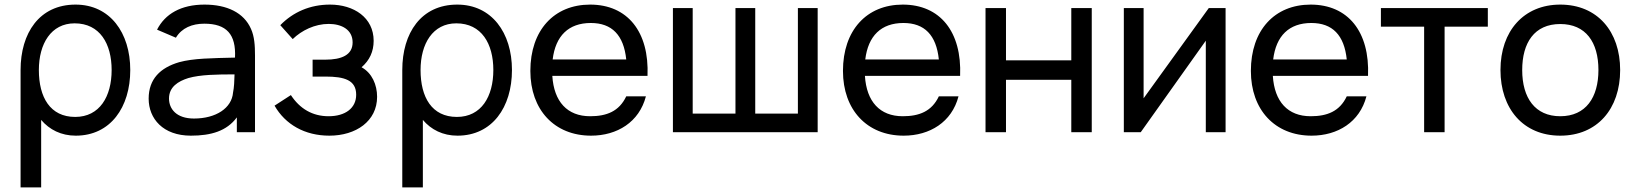

<svg xmlns="http://www.w3.org/2000/svg" viewBox="-20 -575 7106 835"><path d="M309.5 15C460.5 15 546.5 -108.5 546.5 -270.5C546.5 -432.5 458.5 -555 308.5 -555C151 -555 69.5 -431 69.5 -270.5V240H159V-53.5C195 -11 246 15 309.5 15ZM149 -270.5C149 -384.5 202 -473.5 304.5 -473.5C414.5 -473.5 465.5 -384.5 465.5 -270.5C465.5 -155.5 413.5 -66.5 307 -66.5C198 -66.5 149 -152 149 -270.5Z M663 -446 745 -411C770.5 -453.5 815.5 -472 868.5 -472C965.5 -472 1007 -425.5 1002 -324.5C902 -322 820.5 -321.5 759 -304.5C677 -280.5 626.5 -231 626.5 -146C626.5 -59 689 15 810 15C898 15 966 -5 1010 -64.5V0H1089V-334C1089 -377 1086.5 -416.5 1071.5 -449.5C1040.5 -520 967 -555 869.5 -555C767 -555 698 -514.5 663 -446ZM715 -146.5C715 -197 754.5 -221.5 799 -235.5C851.5 -250.5 923.5 -251.5 1000 -251.5C999.5 -225.5 998 -193.5 993.5 -172.5C988 -105 919.5 -59.5 823.5 -59.5C746.5 -59.5 715 -102 715 -146.5Z M1412.5 15C1528 15 1620 -48 1620 -154C1620 -206 1598 -257.5 1552.5 -282.5C1587 -312.5 1605 -350.5 1605 -397.5C1605 -498.5 1519 -555 1415 -555C1328.5 -555 1254.5 -522.5 1199 -465.5L1253 -405C1292 -443 1349.5 -471 1409.5 -471C1466 -471 1513.5 -446 1513.5 -390.5C1513.5 -335.5 1465 -315.5 1395 -315.5H1339.5V-242H1395.5C1478.5 -242 1529 -226.5 1529 -163C1529 -105 1482 -69.5 1409 -69.5C1339 -69.5 1284 -102 1245 -161.5L1174 -115.5C1221 -33.5 1305.5 15 1412.5 15Z M1969.5 15C2120.5 15 2206.5 -108.5 2206.5 -270.5C2206.5 -432.5 2118.5 -555 1968.5 -555C1811 -555 1729.5 -431 1729.5 -270.5V240H1819V-53.5C1855 -11 1906 15 1969.5 15ZM1809 -270.5C1809 -384.5 1862 -473.5 1964.5 -473.5C2074.5 -473.5 2125.5 -384.5 2125.5 -270.5C2125.5 -155.5 2073.5 -66.5 1967 -66.5C1858 -66.5 1809 -152 1809 -270.5Z M2550.5 15C2664 15 2760 -44 2789 -156H2703.5C2672.5 -90.5 2618 -69.5 2546.5 -69.5C2447 -69.5 2389 -133 2382 -245H2796C2804 -437 2709 -555 2546.5 -555C2389.5 -555 2286.5 -443.5 2286.5 -266.5C2286.5 -97.5 2391 15 2550.5 15ZM2383.5 -316.5C2396 -419 2452.5 -475 2549.5 -475C2641 -475 2692.5 -422.5 2703.5 -316.5Z M2906.5 0H3536V-540H3450V-81H3264.5V-540H3178.5V-81H2992.5V-540H2906.5Z M3910 15C4023.5 15 4119.5 -44 4148.5 -156H4063C4032 -90.5 3977.5 -69.5 3906 -69.5C3806.5 -69.5 3748.5 -133 3741.5 -245H4155.5C4163.5 -437 4068.5 -555 3906 -555C3749 -555 3646 -443.5 3646 -266.5C3646 -97.5 3750.5 15 3910 15ZM3743 -316.5C3755.5 -419 3812 -475 3909 -475C4000.5 -475 4052 -422.5 4063 -316.5Z M4266 0H4355V-228H4639V0H4728V-540H4639V-312.5H4355V-540H4266Z M5310 -540H5237L4953.5 -147.5V-540H4867.5V0H4941L5224 -398V0H5310Z M5684 15C5797.5 15 5893.5 -44 5922.5 -156H5837C5806 -90.5 5751.5 -69.5 5680 -69.5C5580.5 -69.5 5522.5 -133 5515.5 -245H5929.5C5937.5 -437 5842.5 -555 5680 -555C5523 -555 5420 -443.5 5420 -266.5C5420 -97.5 5524.5 15 5684 15ZM5517 -316.5C5529.5 -419 5586 -475 5683 -475C5774.5 -475 5826 -422.5 5837 -316.5Z M6173.5 0H6262.5V-459H6450.5V-540H5985.5V-459H6173.5Z M6765.5 15C6926 15 7026 -101 7026 -270.5C7026 -437.5 6927.5 -555 6765.5 -555C6607 -555 6505.5 -440 6505.5 -270.5C6505.5 -103 6604 15 6765.5 15ZM6600 -270.5C6600 -388.5 6652.5 -470.5 6765.5 -470.5C6876 -470.5 6931.5 -392 6931.5 -270.5C6931.5 -151.5 6877 -69.5 6765.5 -69.5C6656.5 -69.5 6600 -148.5 6600 -270.5Z"/></svg>

Font: Eudonet Medium
Style: Regular
Weight: 500
Designer: Mikhail Sharanda
Foundry: Mikhail Sharanda
Version: Version 4.503;Glyphs 3.1.2 (3151)